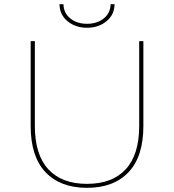

<svg xmlns="http://www.w3.org/2000/svg" viewBox="-20 -897 834 920"><path d="M127 -293V-700H147V-294Q147 -156 211.5 -86Q276 -16 397 -16Q518 -16 582.5 -86Q647 -156 647 -294V-700H667V-293Q667 -147 596 -72Q525 3 397 3Q269 3 198 -72Q127 -147 127 -293ZM265 -877H284Q285 -834 317 -808.5Q349 -783 397 -783Q445 -783 477 -808.5Q509 -834 510 -877H529Q528 -826 490 -795Q452 -764 397 -764Q342 -764 304 -795Q266 -826 265 -877Z"/></svg>

Font: iiserrat Thin
Style: Regular
Weight: 100
Designer: Akira Ohta
Foundry: Akira Ohta
Version: Version 1.200;Glyphs 3.3.1 (3343)